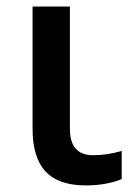

<svg xmlns="http://www.w3.org/2000/svg" viewBox="-20 -560 413 590"><path d="M194.8 -540V-164.1Q194.8 -83 266.1 -83Q309.6 -83 354 -96.2V-9.8Q335.9 -1.5 306.2 4.2Q276.4 9.8 244.1 9.8Q159.7 9.8 119.9 -33.2Q80.1 -76.2 80.1 -163.1V-540Z"/></svg>

Font: Open Sans Semibold
Style: Regular
Weight: 600
Foundry: Ascender Corporation
Version: Version 1.10; ttfautohint (v1.5.65-e2d9)